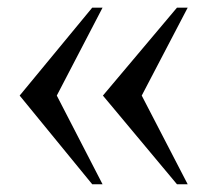

<svg xmlns="http://www.w3.org/2000/svg" viewBox="-20 -476 540 500"><path d="M220.2 3.9 31.2 -227.1 220.2 -456.1H247.1L127.9 -227.1L247.1 3.9ZM440.9 3.9 248 -227.1 440.9 -456.1H468.8L349.1 -227.1L468.8 3.9Z"/></svg>

Font: Doulos SIL Eur
Style: Regular
Weight: 400
Designer: Walt Agee, Victor Gaultney, Peter Martin, Debbi Hosken, Becca Hirsbrunner
Foundry: SIL International
Version: Version 5.000